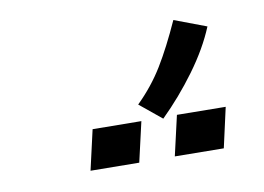

<svg xmlns="http://www.w3.org/2000/svg" viewBox="-46 -909 611 444"><g transform="rotate(-10 259.0 -687.0)"><path d="M269.9 -665Q306.5 -701 331.6 -742.1Q356.7 -783.2 383.9 -843.4L459 -815.1Q439.1 -766.6 402 -716Q364.9 -665.5 321.4 -622.8ZM156.2 -627.2 270.5 -626 249 -532.2 134.8 -533.4ZM354 -626 468.3 -624.7 447.3 -530.9 332.5 -532.2Z"/></g></svg>

Font: Fantasque Sans Mono
Style: Italic
Weight: 400
Italic angle: -11°
Monospace: yes
Designer: Jany Belluz
Version: Version 1.8.0 ; ttfautohint (v1.8.2)